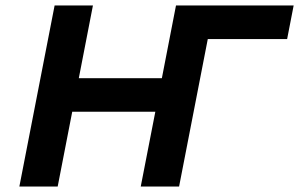

<svg xmlns="http://www.w3.org/2000/svg" viewBox="-20 -682 1094 702"><path d="M1029.8 -539.1H739.7L634.8 0H494.6L547.9 -273.4H244.1L190.9 0H50.8L179.7 -662.1H319.8L268.1 -396H571.8L623.5 -662.1H1053.7Z"/></svg>

Font: PT Astra Sans
Style: Bold Italic
Weight: 700
Italic angle: -16°
Designer: A.Korolkova, I. Chaeva
Foundry: ParaType Ltd
Version: Version 1.002W